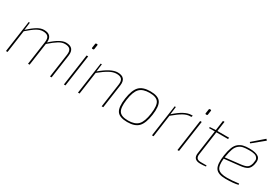

<svg xmlns="http://www.w3.org/2000/svg" viewBox="38 -1614 3610 2526"><g transform="rotate(30 1843.0 -351.0)"><path d="M138 -480 123 -363Q193 -427 246.5 -459.5Q300 -492 349 -492Q475 -492 463 -368Q598 -492 683 -492Q814 -492 796 -360L745 0H721L772 -359Q780 -417 757.5 -443Q735 -469 679 -469Q634 -469 585.5 -439.5Q537 -410 460 -343L411 0H387L438 -359Q446 -417 423.5 -443Q401 -469 345 -469Q300 -469 250.5 -439.5Q201 -410 124 -342L76 0H52L120 -480Z M1034 -679H1044Q1057 -679 1055 -666L1046 -604Q1045 -593 1034 -593H1024Q1010 -593 1012 -606L1021 -668Q1022 -679 1034 -679ZM956 0H932L1000 -480H1024Z M1232 -480 1217 -363Q1370 -492 1468 -492Q1599 -492 1581 -360L1530 0H1506L1557 -359Q1565 -417 1542.5 -443Q1520 -469 1464 -469Q1414 -469 1356.5 -438Q1299 -407 1218 -341L1170 0H1146L1214 -480Z M1965 -492Q2082 -492 2122 -435Q2162 -378 2142 -238Q2122 -100 2068 -44Q2014 12 1899 12Q1782 12 1742 -45Q1702 -102 1722 -242Q1742 -380 1796 -436Q1850 -492 1965 -492ZM1747 -238Q1729 -110 1762.5 -60.5Q1796 -11 1899 -11Q2002 -11 2050.5 -62Q2099 -113 2117 -242Q2135 -370 2101.5 -419.5Q2068 -469 1965 -469Q1862 -469 1813.5 -418Q1765 -367 1747 -238Z M2606 -492 2598 -469H2582Q2533 -469 2478 -438Q2423 -407 2341 -338L2294 0H2270L2338 -480H2356L2341 -361Q2486 -492 2586 -492Z M2759 -679H2769Q2782 -679 2780 -666L2771 -604Q2770 -593 2759 -593H2749Q2735 -593 2737 -606L2746 -668Q2747 -679 2759 -679ZM2681 0H2657L2725 -480H2749Z M2984 -458 2933 -95Q2921 -16 3001 -16H3090L3091 0Q3050 6 3006 6Q2895 6 2909 -96L2960 -458H2872L2875 -475L2963 -480L2984 -631H3008L2987 -480H3165L3161 -458Z M3442 -554 3428 -568 3597 -714 3614 -695ZM3580 -24 3583 -6Q3516 12 3394 12Q3276 12 3238.5 -45.5Q3201 -103 3222 -244Q3234 -321 3253 -370Q3272 -419 3304 -445.5Q3336 -472 3374 -482Q3412 -492 3470 -492Q3566 -492 3608.5 -460.5Q3651 -429 3631 -344Q3617 -286 3582.5 -262.5Q3548 -239 3472 -231L3241 -206Q3228 -92 3264 -51Q3300 -10 3404 -10Q3482 -10 3580 -24ZM3244 -227 3473 -253Q3540 -261 3567 -279.5Q3594 -298 3607 -346Q3612 -373 3613.5 -393Q3615 -413 3606 -426.5Q3597 -440 3586.5 -448.5Q3576 -457 3557 -462Q3538 -467 3520 -468.5Q3502 -470 3477 -470Q3419 -470 3384.5 -462.5Q3350 -455 3320.5 -430.5Q3291 -406 3274.5 -361Q3258 -316 3246 -241Z"/></g></svg>

Font: Ezarion Thin
Style: Italic
Weight: 250
Italic angle: -8°
Designer: Natanael Gama
Version: Version 1.001;PS 001.001;hotconv 1.0.70;makeotf.lib2.5.58329